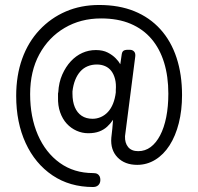

<svg xmlns="http://www.w3.org/2000/svg" viewBox="-20 -606 795 771"><path d="M354 145Q260 145 190.5 98Q121 51 83 -31.5Q45 -114 45 -221Q45 -303 69 -370Q93 -437 138.5 -485.5Q184 -534 244.5 -560Q305 -586 378 -586Q458 -586 519.5 -561Q581 -536 624 -488.5Q667 -441 689 -374Q711 -307 711 -224Q711 -163 698 -111.5Q685 -60 661 -22.5Q637 15 603.5 35.5Q570 56 531 56Q481 56 452 26Q423 -4 427 -53Q429 -71 431 -89Q433 -107 434 -125Q424 -110 410.5 -97.5Q397 -85 378.5 -78Q360 -71 334 -71Q310 -71 287.5 -81Q265 -91 248 -109.5Q231 -128 221.5 -155Q212 -182 213 -216Q213 -224 213 -229Q213 -234 214 -235Q216 -275 230 -306.5Q244 -338 264.5 -360Q285 -382 310.5 -393.5Q336 -405 365 -405Q393 -405 412.5 -395Q432 -385 445 -371.5Q458 -358 463 -348L469 -389Q471 -401 479.5 -404Q488 -407 502 -406Q512 -406 518.5 -399Q525 -392 523 -378L482 -59Q481 -32 494.5 -15.5Q508 1 535 1Q563 1 585 -15.5Q607 -32 623 -62.5Q639 -93 647.5 -135.5Q656 -178 656 -230Q656 -299 639 -354.5Q622 -410 588.5 -449.5Q555 -489 504.5 -510.5Q454 -532 386 -532Q304 -532 239.5 -494Q175 -456 138 -388Q101 -320 101 -228Q101 -136 132 -64.5Q163 7 220 48Q277 89 354 89Q365 89 371 92.5Q377 96 380 102Q383 108 383 117Q383 125 379.5 131.5Q376 138 369.5 141.5Q363 145 354 145ZM352 -129Q369 -129 385 -136Q401 -143 413.5 -156.5Q426 -170 434 -190Q442 -210 445 -235V-244Q447 -269 442 -288.5Q437 -308 427 -321Q417 -334 402 -340.5Q387 -347 369 -347Q349 -347 332 -340Q315 -333 302.5 -319Q290 -305 282 -285Q274 -265 271 -239V-230Q271 -198 280.5 -175.5Q290 -153 308 -141Q326 -129 352 -129Z"/></svg>

Font: Fredoka SemiCondensed Light
Style: Regular
Weight: 300
Width: 4
Designer: Ben Nathan
Foundry: Milena B. Brandão, Ben Nathan
Version: Version 2.001